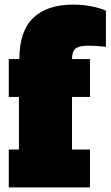

<svg xmlns="http://www.w3.org/2000/svg" viewBox="-20 -812 479 832"><path d="M18 -556H64Q64 -677 124 -734.5Q184 -792 297 -792Q340 -792 377 -784.5Q414 -777 439 -766V-609Q414 -612 397.5 -613Q381 -614 361 -614Q322 -614 307 -601Q292 -588 292 -556H370V-392H292V-164H370V0H18V-164H62V-392H18Z"/></svg>

Font: Alfa Slab One
Style: Regular
Weight: 400
Designer: JM Sole
Foundry: JM Sole
Version: Version 1.001